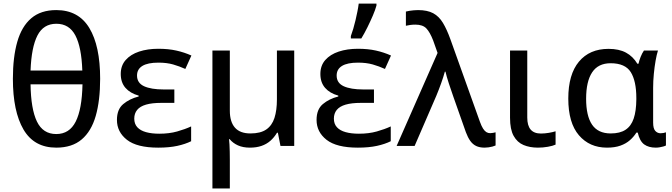

<svg xmlns="http://www.w3.org/2000/svg" viewBox="-20 -823 3792 1083"><path d="M544.9 -378.9Q544.9 -255.9 520 -169.2Q495.1 -82.5 440.7 -36.4Q386.2 9.8 297.4 9.8Q172.4 9.8 112.5 -92.5Q52.7 -194.8 52.7 -378.4Q52.7 -501 77.6 -587.6Q102.5 -674.3 156.5 -720.2Q210.4 -766.1 297.4 -766.1Q422.9 -766.1 483.9 -665Q544.9 -564 544.9 -378.9ZM297.4 -66.9Q371.6 -66.9 407 -137Q442.4 -207 445.3 -347.2H152.3Q154.3 -208.5 188.2 -137.7Q222.2 -66.9 297.4 -66.9ZM297.9 -689Q225.1 -689 191.2 -622.8Q157.2 -556.6 152.3 -425.3H444.3Q439.9 -556.6 405.3 -622.8Q370.6 -689 297.9 -689Z M963.4 -318.4V-242.7H889.2Q837.4 -242.7 803.7 -232.9Q770 -223.1 753.7 -203.1Q737.3 -183.1 737.3 -153.8Q737.3 -124 754.6 -105.2Q772 -86.4 803.7 -77.6Q835.4 -68.8 878.4 -68.8Q934.6 -68.8 979.5 -81.5Q1024.4 -94.2 1058.1 -109.9V-26.4Q1025.9 -10.3 980.2 -0.2Q934.6 9.8 872.6 9.8Q752.4 9.8 696 -34.4Q639.6 -78.6 639.6 -146.5Q639.6 -206.1 675 -235.8Q710.4 -265.6 762.2 -278.8V-283.7Q714.4 -296.9 687.7 -327.4Q661.1 -357.9 661.1 -405.8Q661.1 -453.1 689 -484.6Q716.8 -516.1 764.6 -532Q812.5 -547.9 873 -547.9Q929.7 -547.9 974.6 -537.8Q1019.5 -527.8 1059.6 -509.8L1025.4 -434.1Q992.2 -449.2 956.3 -459.5Q920.4 -469.7 873.5 -469.7Q813.5 -469.7 783.2 -451.2Q752.9 -432.6 752.9 -397Q752.9 -355 792.5 -336.7Q832 -318.4 902.8 -318.4Z M1639.6 -538.1V0H1562L1547.4 -74.2H1542.5Q1526.4 -47.4 1504.9 -28.6Q1483.4 -9.8 1454.8 0Q1426.3 9.8 1389.6 9.8Q1350.6 9.8 1322.3 -2.9Q1293.9 -15.6 1275.4 -38.1H1272Q1273.4 -26.4 1274.4 -8.1Q1275.4 10.3 1275.9 32.5Q1276.4 54.7 1276.4 78.6V240.2H1178.2V-538.1H1276.4V-198.7Q1276.4 -135.7 1305.2 -103Q1334 -70.3 1392.6 -70.3Q1449.2 -70.3 1481.7 -92.5Q1514.2 -114.7 1528.1 -157.7Q1542 -200.7 1542 -262.2V-538.1Z M2089.4 -318.4V-242.7H2015.1Q1963.4 -242.7 1929.7 -232.9Q1896 -223.1 1879.6 -203.1Q1863.3 -183.1 1863.3 -153.8Q1863.3 -124 1880.6 -105.2Q1897.9 -86.4 1929.7 -77.6Q1961.4 -68.8 2004.4 -68.8Q2060.5 -68.8 2105.5 -81.5Q2150.4 -94.2 2184.1 -109.9V-26.4Q2151.9 -10.3 2106.2 -0.2Q2060.5 9.8 1998.5 9.8Q1878.4 9.8 1822 -34.4Q1765.6 -78.6 1765.6 -146.5Q1765.6 -206.1 1801 -235.8Q1836.4 -265.6 1888.2 -278.8V-283.7Q1840.3 -296.9 1813.7 -327.4Q1787.1 -357.9 1787.1 -405.8Q1787.1 -453.1 1814.9 -484.6Q1842.8 -516.1 1890.6 -532Q1938.5 -547.9 1999 -547.9Q2055.7 -547.9 2100.6 -537.8Q2145.5 -527.8 2185.5 -509.8L2151.4 -434.1Q2118.2 -449.2 2082.3 -459.5Q2046.4 -469.7 1999.5 -469.7Q1939.5 -469.7 1909.2 -451.2Q1878.9 -432.6 1878.9 -397Q1878.9 -355 1918.5 -336.7Q1958 -318.4 2028.8 -318.4ZM1959 -606V-619.6Q1965.8 -638.2 1972.7 -661.1Q1979.5 -684.1 1985.4 -709.2Q1991.2 -734.4 1996.1 -758.5Q2001 -782.7 2003.4 -802.7H2103.5V-792Q2097.2 -768.1 2083.3 -735.6Q2069.3 -703.1 2052.5 -668.9Q2035.6 -634.8 2018.1 -606Z M2217.3 0 2448.2 -524.4 2423.3 -594.7Q2405.3 -641.1 2385 -662.6Q2364.7 -684.1 2323.2 -684.1Q2306.6 -684.1 2293.2 -682.1Q2279.8 -680.2 2269.5 -677.7V-757.8Q2278.3 -760.3 2289.8 -762Q2301.3 -763.7 2313.7 -764.9Q2326.2 -766.1 2337.9 -766.1Q2390.6 -766.1 2423.6 -748.3Q2456.5 -730.5 2478.5 -693.8Q2500.5 -657.2 2520.5 -601.6L2687 -136.2Q2695.8 -111.8 2704.6 -97.9Q2713.4 -84 2723.1 -77.9Q2732.9 -71.8 2745.1 -71.8Q2752.4 -71.8 2761 -73.5Q2769.5 -75.2 2775.4 -76.7V-2.4Q2768.1 1 2757.8 3.7Q2747.6 6.3 2736.1 8.1Q2724.6 9.8 2713.4 9.8Q2685.5 9.8 2666 0.5Q2646.5 -8.8 2632.6 -28.3Q2618.7 -47.9 2607.9 -77.1L2537.1 -277.8Q2531.2 -294.9 2524.7 -314.2Q2518.1 -333.5 2511.7 -352.5Q2505.4 -371.6 2500.5 -388.9Q2495.6 -406.2 2492.7 -418.9H2489.3Q2481 -388.2 2468 -352.3Q2455.1 -316.4 2440.9 -282.2L2318.8 0Z M2954.1 -538.1V-160.2Q2954.1 -114.7 2973.1 -92.3Q2992.2 -69.8 3030.8 -69.8Q3052.7 -69.8 3075.7 -73.7Q3098.6 -77.6 3113.8 -82.5V-7.3Q3098.1 0 3070.3 4.9Q3042.5 9.8 3014.2 9.8Q2968.3 9.8 2932.9 -5.1Q2897.5 -20 2877.2 -56.6Q2856.9 -93.3 2856.9 -158.7V-538.1Z M3424.8 -70.3Q3477.1 -70.3 3508.5 -91.1Q3540 -111.8 3554.4 -154.3Q3568.8 -196.8 3569.3 -262.2V-269.5Q3569.3 -366.2 3537.8 -416.3Q3506.3 -466.3 3424.3 -466.3Q3354 -466.3 3320.1 -415Q3286.1 -363.8 3286.1 -266.1Q3286.1 -168.9 3319.8 -119.6Q3353.5 -70.3 3424.8 -70.3ZM3403.8 9.8Q3305.2 9.8 3245.4 -60.1Q3185.5 -129.9 3185.5 -267.1Q3185.5 -403.3 3245.6 -475.3Q3305.7 -547.4 3412.6 -547.4Q3471.7 -547.4 3511 -526.1Q3550.3 -504.9 3575.2 -463.4H3581.5Q3585.4 -481.4 3593.5 -502Q3601.6 -522.5 3612.3 -538.1H3691.4Q3684.1 -515.6 3678 -481Q3671.9 -446.3 3668 -406.2Q3664.1 -366.2 3664.1 -327.6V-131.8Q3664.1 -97.7 3676.3 -84.5Q3688.5 -71.3 3706.1 -71.3Q3713.9 -71.3 3722.9 -73Q3731.9 -74.7 3736.3 -76.7V-2.4Q3731.4 0.5 3721.9 3.2Q3712.4 5.9 3701.2 7.8Q3689.9 9.8 3679.2 9.8Q3638.7 9.8 3613.5 -8.5Q3588.4 -26.9 3577.1 -75.2H3569.8Q3555.2 -51.8 3533.4 -32.5Q3511.7 -13.2 3480 -1.7Q3448.2 9.8 3403.8 9.8Z"/></svg>

Font: Open Sans Medium
Style: Regular
Weight: 500
Designer: Monotype Design Team
Foundry: Monotype Imaging Inc.
Version: Version 3.000